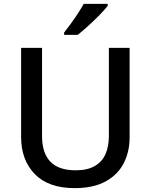

<svg xmlns="http://www.w3.org/2000/svg" viewBox="-20 -961 778 991"><path d="M649 -252Q649 -178 618.5 -118.5Q588 -59 525 -24.5Q462 10 366 10Q230 10 159.5 -62.5Q89 -135 89 -254V-714H197V-259Q197 -171 240 -126.5Q283 -82 371 -82Q431 -82 469 -104Q507 -126 524.5 -165.5Q542 -205 542 -260V-714H649ZM536 -931Q525 -917 506.5 -897Q488 -877 465.5 -855.5Q443 -834 421 -814.5Q399 -795 381 -781H311V-793Q326 -812 345 -838Q364 -864 382 -891.5Q400 -919 412 -941H536Z"/></svg>

Font: Noto Sans Thai Medium
Style: Regular
Weight: 500
Designer: Monotype Design Team
Foundry: Monotype Imaging Inc.
Version: Version 2.001